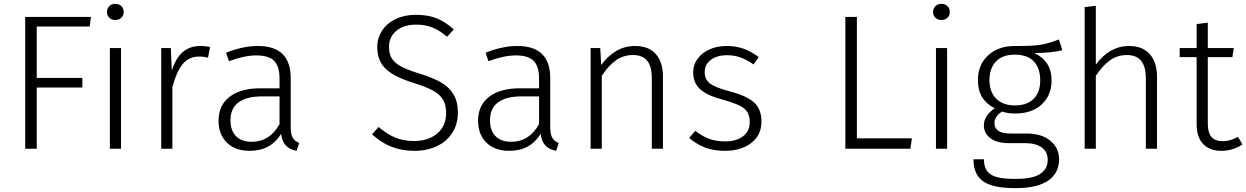

<svg xmlns="http://www.w3.org/2000/svg" viewBox="-20 -773 6478 998"><path d="M111 -685H453L446 -635H171V-368H408V-318H171V0H111Z M623 -711Q623 -693 611 -681Q599 -669 579 -669Q560 -669 548 -681Q536 -693 536 -711Q536 -729 548 -741Q560 -753 579 -753Q599 -753 611 -741Q623 -729 623 -711ZM609 0H551V-523H609Z M1072 -528 1061 -473Q1040 -479 1015 -479Q962 -479 930 -440.5Q898 -402 876 -320V0H818V-523H868L873 -406Q913 -534 1020 -534Q1052 -534 1072 -528Z M1535 -30 1522 11Q1486 4 1466.5 -16Q1447 -36 1441 -77Q1387 11 1278 11Q1203 11 1159.5 -31.5Q1116 -74 1116 -145Q1116 -226 1173.5 -270Q1231 -314 1333 -314H1433V-365Q1433 -428 1405 -456.5Q1377 -485 1312 -485Q1252 -485 1170 -455L1155 -499Q1243 -534 1320 -534Q1491 -534 1491 -368V-116Q1491 -75 1501.5 -57Q1512 -39 1535 -30ZM1433 -128V-272H1342Q1262 -272 1220 -241Q1178 -210 1178 -148Q1178 -94 1207 -65Q1236 -36 1288 -36Q1382 -36 1433 -128Z M2339 -620 2304 -582Q2265 -615 2228 -630Q2191 -645 2144 -645Q2080 -645 2041 -613.5Q2002 -582 2002 -529Q2002 -493 2016.5 -469.5Q2031 -446 2065 -427.5Q2099 -409 2162 -390Q2230 -369 2272 -345Q2314 -321 2337 -283Q2360 -245 2360 -187Q2360 -129 2332 -84Q2304 -39 2252.5 -14Q2201 11 2133 11Q2005 11 1914 -75L1948 -113Q1990 -77 2033 -58.5Q2076 -40 2132 -40Q2206 -40 2252.5 -79Q2299 -118 2299 -185Q2299 -227 2283.5 -254Q2268 -281 2233.5 -300.5Q2199 -320 2136 -340Q2031 -372 1986 -414Q1941 -456 1941 -528Q1941 -576 1966.5 -614.5Q1992 -653 2037.5 -674.5Q2083 -696 2142 -696Q2205 -696 2250.5 -677.5Q2296 -659 2339 -620Z M2884 -30 2871 11Q2835 4 2815.5 -16Q2796 -36 2790 -77Q2736 11 2627 11Q2552 11 2508.5 -31.5Q2465 -74 2465 -145Q2465 -226 2522.5 -270Q2580 -314 2682 -314H2782V-365Q2782 -428 2754 -456.5Q2726 -485 2661 -485Q2601 -485 2519 -455L2504 -499Q2592 -534 2669 -534Q2840 -534 2840 -368V-116Q2840 -75 2850.5 -57Q2861 -39 2884 -30ZM2782 -128V-272H2691Q2611 -272 2569 -241Q2527 -210 2527 -148Q2527 -94 2556 -65Q2585 -36 2637 -36Q2731 -36 2782 -128Z M3426 -374V0H3368V-366Q3368 -429 3343.5 -458Q3319 -487 3270 -487Q3220 -487 3181 -459Q3142 -431 3108 -379V0H3050V-523H3100L3105 -435Q3138 -481 3182.5 -507.5Q3227 -534 3281 -534Q3352 -534 3389 -492Q3426 -450 3426 -374Z M3924 -476 3897 -438Q3861 -463 3829 -474.5Q3797 -486 3759 -486Q3707 -486 3675 -462Q3643 -438 3643 -398Q3643 -360 3670.5 -339Q3698 -318 3770 -299Q3860 -276 3899 -241Q3938 -206 3938 -141Q3938 -70 3884.5 -29.5Q3831 11 3749 11Q3689 11 3644 -6.5Q3599 -24 3562 -56L3594 -93Q3630 -65 3666 -51.5Q3702 -38 3749 -38Q3807 -38 3842 -64.5Q3877 -91 3877 -138Q3877 -170 3865 -190Q3853 -210 3824.5 -224Q3796 -238 3740 -254Q3656 -276 3619.5 -309Q3583 -342 3583 -397Q3583 -436 3606 -467.5Q3629 -499 3668.5 -516.5Q3708 -534 3757 -534Q3806 -534 3846 -519.5Q3886 -505 3924 -476Z M4434 -54H4720L4712 0H4374V-685H4434Z M4917 -711Q4917 -693 4905 -681Q4893 -669 4873 -669Q4854 -669 4842 -681Q4830 -693 4830 -711Q4830 -729 4842 -741Q4854 -753 4873 -753Q4893 -753 4905 -741Q4917 -729 4917 -711ZM4903 0H4845V-523H4903Z M5502 -512Q5454 -499 5357 -497Q5446 -455 5446 -355Q5446 -278 5395 -230.5Q5344 -183 5257 -183Q5218 -183 5189 -193Q5170 -182 5159.5 -166.5Q5149 -151 5149 -133Q5149 -79 5232 -79H5317Q5394 -79 5439.5 -41.5Q5485 -4 5485 55Q5485 127 5428 166Q5371 205 5258 205Q5141 205 5090.5 169.5Q5040 134 5040 55H5094Q5095 93 5110 115Q5125 137 5160 147Q5195 157 5258 157Q5346 157 5386 131.5Q5426 106 5426 58Q5426 16 5395 -6.5Q5364 -29 5308 -29H5223Q5161 -29 5127.5 -55Q5094 -81 5094 -121Q5094 -147 5109 -170Q5124 -193 5151 -210Q5106 -233 5084.5 -269Q5063 -305 5063 -357Q5063 -436 5116 -485Q5169 -534 5255 -534Q5350 -533 5393.5 -541Q5437 -549 5484 -568ZM5123 -357Q5123 -295 5158.5 -260Q5194 -225 5255 -225Q5319 -225 5353 -259.5Q5387 -294 5387 -356Q5387 -419 5353.5 -454Q5320 -489 5255 -489Q5190 -489 5156.5 -453Q5123 -417 5123 -357Z M5994 -374V0H5936V-366Q5936 -487 5838 -487Q5788 -487 5749 -459Q5710 -431 5676 -379V0H5618V-736L5676 -743V-437Q5747 -534 5849 -534Q5919 -534 5956.5 -491.5Q5994 -449 5994 -374Z M6438 -22Q6388 11 6328 11Q6268 11 6234 -24.5Q6200 -60 6200 -127V-476H6112V-523H6200V-648L6258 -655V-523H6393L6386 -476H6258V-130Q6258 -84 6277 -61.5Q6296 -39 6335 -39Q6375 -39 6415 -62Z"/></svg>

Font: Fira Sans Light
Style: Regular
Weight: 300
Designer: bBox Type GmbH & Carrois Corporate GbR & Edenspiekermann AG
Foundry: bBox Type GmbH & Carrois Corporate GbR & Edenspiekermann AG
Version: Version 4.301